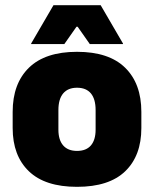

<svg xmlns="http://www.w3.org/2000/svg" viewBox="-20 -708 596 743"><path d="M278 15Q154.5 15 91.8 -45.2Q29 -105.5 29 -212.5V-275Q29 -384.5 92 -446Q155 -507.5 278 -507.5Q401.5 -507.5 464.2 -446Q527 -384.5 527 -275V-212.5Q527 -105.5 464.5 -45.2Q402 15 278 15ZM278 -124Q313.5 -124 331.8 -145.2Q350 -166.5 350 -206V-282Q350 -324.5 331.8 -346.5Q313.5 -368.5 278 -368.5Q243 -368.5 224.5 -346.5Q206 -324.5 206 -282V-206Q206 -166.5 224.5 -145.2Q243 -124 278 -124ZM187 -688H369.5L456 -539.5V-537.5H327.5L280.5 -604.5H276L229 -537.5H100.5V-539.5Z"/></svg>

Font: Anek Gurmukhi ExtraBold
Style: Regular
Weight: 800
Designer: Sarang Kulkarni (Gurmukhi), Yesha Goshar (Latin)
Foundry: Ek Type
Version: Version 1.003